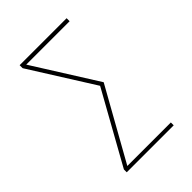

<svg xmlns="http://www.w3.org/2000/svg" viewBox="-213 -828 926 926"><g transform="rotate(-45 250.0 -365.0)"><path d="M415 -710H119.1L323.2 -385.7L118.2 -19.5H415V0H94.7V-19.5L298.8 -385.7L94.7 -710V-730.5H415Z"/></g></svg>

Font: Mgen+ 1mn thin
Style: Regular
Weight: 100
Designer: [Source Han Sans]
Ryoko NISHIZUKA  (kana & ideographs); Paul D. Hunt (Latin, Greek & Cyrillic); Wenlong ZHANG  (bopomofo
Version: Version 1.059.20150602